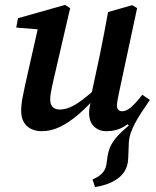

<svg xmlns="http://www.w3.org/2000/svg" viewBox="-20 -519 634 780"><path d="M366 241 356 210Q380 200 394 186Q408 172 412 151L417 115Q421 92 429.5 74Q438 56 455 36.5Q472 17 503 -9L492 -22L560 -111L589 -113Q570 -86 554.5 -62Q539 -38 527.5 -16.5Q516 5 509.5 26.5Q503 48 503 72L501 122Q500 172 464.5 201.5Q429 231 366 241ZM150 14Q125 14 106 4.5Q87 -5 76.5 -23.5Q66 -42 66 -68Q66 -93 71.5 -122Q77 -151 83 -178L139 -426L156 -398L46 -407L53 -445L244 -499L265 -486L198 -197Q194 -180 191 -165.5Q188 -151 186 -138.5Q184 -126 184 -115Q184 -94 194.5 -84Q205 -74 223 -74Q243 -74 265.5 -83.5Q288 -93 316 -114.5Q344 -136 381 -169L392 -133H377Q337 -87 298.5 -54Q260 -21 223.5 -3.5Q187 14 150 14ZM413 14Q382 14 362 -5Q342 -24 342 -61Q342 -72 344.5 -86.5Q347 -101 354 -125H349L386 -298Q395 -341 403 -384Q411 -427 419 -470L517 -498L537 -486L464 -145Q460 -127 457.5 -112.5Q455 -98 455 -89Q455 -79 461 -73Q467 -67 476 -67Q493 -67 512 -83Q531 -99 558 -134L589 -113Q568 -81 541.5 -52Q515 -23 483.5 -4.5Q452 14 413 14Z"/></svg>

Font: Source Serif 4 18pt SemiBold
Style: Italic
Weight: 600
Italic angle: -12°
Designer: Frank Grießhammer
Foundry: Adobe Systems Incorporated
Version: Version 4.004;hotconv 1.0.116;makeotfexe 2.5.65601